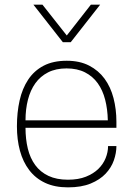

<svg xmlns="http://www.w3.org/2000/svg" viewBox="-20 -800 575 828"><path d="M273 8Q216 8 174.5 -11.5Q133 -31 106 -66.5Q79 -102 66 -150Q53 -198 53 -255Q53 -315 64.5 -366.5Q76 -418 101.5 -456.5Q127 -495 168 -516.5Q209 -538 268 -538Q324 -538 364.5 -517Q405 -496 431 -460.5Q457 -425 469.5 -377Q482 -329 482 -275V-249H90Q90 -200 100 -159Q110 -118 132 -88Q154 -58 189 -41.5Q224 -25 273 -25Q318 -25 350.5 -38Q383 -51 404 -71.5Q425 -92 435.5 -118Q446 -144 446 -170H482Q482 -140 471 -108.5Q460 -77 435.5 -51Q411 -25 371 -8.5Q331 8 273 8ZM445 -281Q444 -329 433.5 -370Q423 -411 401.5 -441Q380 -471 346.5 -488Q313 -505 267 -505Q221 -505 187.5 -488Q154 -471 132.5 -441Q111 -411 100.5 -370Q90 -329 90 -281ZM285 -618H251L124 -780H163L268 -647L372 -780H412Z"/></svg>

Font: Tanohe Sans ExtraLight
Style: Regular
Weight: 250
Designer: Village Type and Design LLC & Cristiano Sobral
Foundry: Cooper Hewitt Smithsonian Design Museum
Version: Version 1.00;September 29, 2021;FontCreator 13.0.0.2655 64-b